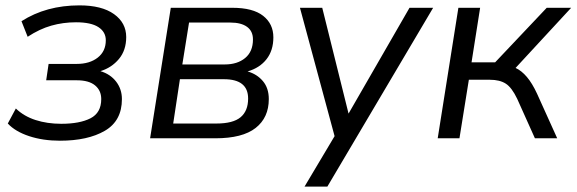

<svg xmlns="http://www.w3.org/2000/svg" viewBox="-20 -515 2147 715"><path d="M203 9Q140 9 88.5 -8Q37 -25 9 -55L39 -111Q69 -82 112.5 -68Q156 -54 208 -54Q277 -54 317 -74.5Q357 -95 357 -146Q357 -178 334 -197Q311 -216 266 -216H152L161 -277H266Q314 -277 344 -300.5Q374 -324 374 -365Q374 -396 346.5 -414Q319 -432 263 -432Q215 -432 171 -419.5Q127 -407 83 -378L60 -436Q152 -495 276 -495Q359 -495 404.5 -462.5Q450 -430 450 -377Q450 -328 423 -295.5Q396 -263 354 -250Q391 -239 412.5 -211Q434 -183 434 -146Q434 -65 370.5 -28Q307 9 203 9Z M539 0 616 -486H845Q922 -486 960 -456Q998 -426 998 -376Q998 -327 972.5 -294.5Q947 -262 902 -249Q937 -239 959 -213Q981 -187 981 -146Q981 -77 932 -38.5Q883 0 782 0ZM659 -275H817Q864 -275 893 -299Q922 -323 922 -368Q922 -399 900 -415Q878 -431 838 -431H684ZM625 -55H786Q848 -55 876 -78.5Q904 -102 904 -148Q904 -220 814 -220H650Z M1114 180 1226 -8 1097 -486H1180L1278 -92L1505 -486H1593L1199 180Z M1610 0 1687 -486H1768L1736 -283H1824L2016 -486H2107L1900 -262Q1922 -252 1942 -228.5Q1962 -205 1980 -166L2055 0H1972L1906 -147Q1886 -189 1863.5 -203.5Q1841 -218 1804 -218H1726L1691 0Z"/></svg>

Font: Nunito Sans
Style: Italic
Weight: 400
Italic angle: -9°
Designer: Vernon Adams
Foundry: Vernon Adams
Version: Version 3.006; ttfautohint (v1.8.3)